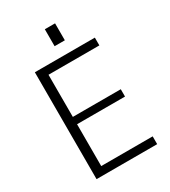

<svg xmlns="http://www.w3.org/2000/svg" viewBox="-212 -986 963 1089"><g transform="rotate(-30 269.5 -441.5)"><path d="M137 -51H488V0H91V-700H484V-649H137L151 -689V-350L137 -373H465V-325H137L151 -348V-11ZM329 -883V-772H262V-883Z"/></g></svg>

Font: Pathway Extreme 28pt ExtraLight
Style: Regular
Weight: 250
Designer: Eduardo Rodriguez Tunni
Foundry: Eduardo Rodriguez Tunni
Version: Version 1.001;gftools[0.9.26]